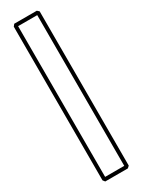

<svg xmlns="http://www.w3.org/2000/svg" viewBox="-234 -900 692 934"><g transform="rotate(-30 112.5 -433.0)"><path d="M39.1 -1.5V-864.7Q41.5 -867.2 43.5 -870.1Q45.4 -873 47.9 -876H174.8Q177.7 -873.5 180.4 -871.1Q183.1 -868.7 185.5 -866.2V0Q183.1 2.4 180.4 4.9Q177.7 7.3 174.8 9.8H47.9ZM58.6 -9.8H166V-856.4H58.6Z"/></g></svg>

Font: Preussische VI 9 Linie
Style: Regular
Weight: 400
Designer: Peter Wiegel
Foundry: Peter Wiegel
Version: Version 1.000 2009 initial release